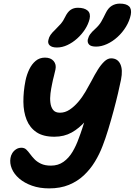

<svg xmlns="http://www.w3.org/2000/svg" viewBox="-20 -1034 746 1063"><path d="M252 9Q199 9 157 -6Q115 -21 86.5 -45.5Q58 -70 45.5 -100Q33 -130 38 -159Q40 -173 48 -186Q56 -199 69 -207.5Q82 -216 99 -216Q115 -216 125.5 -206Q136 -196 146.5 -181.5Q157 -167 171 -152.5Q185 -138 207 -127.5Q229 -117 262 -117Q302 -117 331.5 -138Q361 -159 381.5 -193.5Q402 -228 416 -268Q425 -291 436.5 -326Q448 -361 460 -400.5Q472 -440 483 -477Q494 -514 503 -544Q512 -574 516 -588L526 -459Q491 -407 455 -365.5Q419 -324 377 -300.5Q335 -277 281 -277Q219 -277 182 -302Q145 -327 127.5 -370.5Q110 -414 109.5 -470Q109 -526 121 -587Q128 -621 142 -650Q156 -679 177.5 -697Q199 -715 229 -715Q261 -715 277 -696Q293 -677 287 -649Q284 -633 278.5 -613Q273 -593 268 -567Q263 -544 259.5 -517Q256 -490 259 -465.5Q262 -441 274 -425.5Q286 -410 312 -410Q340 -410 365 -426.5Q390 -443 412.5 -469Q435 -495 453 -526Q471 -557 486 -585Q504 -620 521.5 -648Q539 -676 557.5 -693.5Q576 -711 595 -711Q631 -711 646 -679.5Q661 -648 650 -593Q644 -563 633.5 -518Q623 -473 609 -421Q595 -369 579.5 -318Q564 -267 548 -226Q531 -181 505.5 -139Q480 -97 444.5 -63.5Q409 -30 361.5 -10.5Q314 9 252 9ZM512 -776Q484 -776 473.5 -787Q463 -798 466 -815Q470 -832 479.5 -845Q489 -858 507 -874Q529 -894 540.5 -914Q552 -934 565 -961Q579 -990 599 -1002Q619 -1014 643 -1014Q679 -1014 694.5 -999Q710 -984 704 -952Q697 -918 677.5 -886Q658 -854 630.5 -829Q603 -804 572 -790Q541 -776 512 -776ZM295 -771Q268 -771 255.5 -782.5Q243 -794 248 -813Q251 -828 259.5 -840.5Q268 -853 286 -870Q305 -889 317 -902.5Q329 -916 340 -939Q354 -968 371 -979.5Q388 -991 411 -991Q447 -991 465 -975.5Q483 -960 476 -929Q469 -900 451 -872Q433 -844 407.5 -821Q382 -798 353 -784.5Q324 -771 295 -771Z"/></svg>

Font: Shantell Sans
Style: Bold Italic
Weight: 700
Italic angle: -11°
Designer: Stephen Nixon, Anya Danilova, Shantell Martin
Foundry: Arrow Type
Version: Version 1.011;[c5ecc13dd]